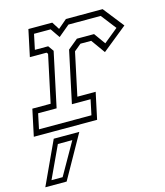

<svg xmlns="http://www.w3.org/2000/svg" viewBox="-130 -629 843 983"><g transform="rotate(-15 291.0 -137.5)"><path d="M-2.5 0 27.5 -141H124.5L178 -391.5L172 -399H83.5L113.5 -540H240L265.5 -500L312.5 -540H507L593 -430.5L461.5 -324.5L408.5 -398.5H351.5L314.5 -368L266 -140.5H363L333 0ZM33 -30H311L328 -110.5H229L287.5 -384.5L340.5 -428H431.5L475 -367.5L550.5 -429L488.5 -509H317.5L257.5 -459L223 -509H135L118 -428.5H188.5L209.5 -399L148 -110.5H50ZM-12.5 265 93.5 36H229L100.5 265ZM27.5 238H86.5L183.5 67.5H107Z"/></g></svg>

Font: Tourney Light
Style: Italic
Weight: 300
Italic angle: -12°
Version: Version 1.015